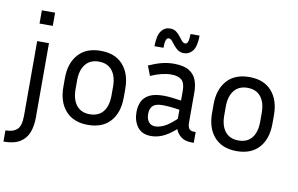

<svg xmlns="http://www.w3.org/2000/svg" viewBox="-113 -915 2039 1315"><g transform="rotate(10 907.0 -257.5)"><path d="M175 -616H83V-708H175ZM-20 223V145Q33 145 60.5 120Q88 95 88 23V-495H170V23Q170 81 153 126Q136 171 94.5 197Q53 223 -20 223Z M739 -278V-218Q739 -112 684.5 -51Q630 10 529 10Q429 10 374 -51Q319 -112 319 -218V-278Q319 -382 373.5 -443.5Q428 -505 529 -505Q630 -505 684.5 -443.5Q739 -382 739 -278ZM654 -278Q654 -349 622 -389.5Q590 -430 529 -430Q469 -430 436.5 -389.5Q404 -349 404 -278V-218Q404 -144 436.5 -104Q469 -64 529 -64Q590 -64 622 -104Q654 -144 654 -218Z M1250 5Q1204 5 1176.5 -16Q1149 -37 1138 -68Q1089 -25 1049 -7.5Q1009 10 969 10Q904 10 873 -32Q842 -74 842 -135Q842 -176 857 -208Q872 -240 908 -258.5Q944 -277 1005 -277Q1032 -277 1064 -273.5Q1096 -270 1129 -265V-332Q1129 -388 1104.5 -408.5Q1080 -429 1033 -429Q969 -429 890 -394L864 -462Q910 -483 952 -494Q994 -505 1037 -505Q1107 -505 1144 -482Q1181 -459 1195 -421Q1209 -383 1209 -338V-124Q1209 -101 1218 -85.5Q1227 -70 1254 -70H1265V5ZM923 -136Q923 -102 939 -81Q955 -60 985 -60Q1011 -60 1045 -75.5Q1079 -91 1129 -138V-201Q1061 -212 1009 -212Q963 -212 943 -193Q923 -174 923 -136ZM1091 -588Q1066 -588 1048.5 -600.5Q1031 -613 1019 -629Q1007 -645 996 -657.5Q985 -670 972 -670Q962 -670 955 -656Q948 -642 948 -600H885Q886 -676 909.5 -707Q933 -738 970 -738Q996 -738 1013 -725.5Q1030 -713 1042 -696.5Q1054 -680 1065 -667.5Q1076 -655 1089 -655Q1100 -655 1106.5 -669Q1113 -683 1114 -725H1177Q1176 -649 1152 -618.5Q1128 -588 1091 -588Z M1773 -278V-218Q1773 -112 1718.5 -51Q1664 10 1563 10Q1463 10 1408 -51Q1353 -112 1353 -218V-278Q1353 -382 1407.5 -443.5Q1462 -505 1563 -505Q1664 -505 1718.5 -443.5Q1773 -382 1773 -278ZM1688 -278Q1688 -349 1656 -389.5Q1624 -430 1563 -430Q1503 -430 1470.5 -389.5Q1438 -349 1438 -278V-218Q1438 -144 1470.5 -104Q1503 -64 1563 -64Q1624 -64 1656 -104Q1688 -144 1688 -218Z"/></g></svg>

Font: Inria Sans
Style: Regular
Weight: 400
Designer: Black Foundry Team
Foundry: Black Foundry
Version: Version 1.2; ttfautohint (v1.8.3)